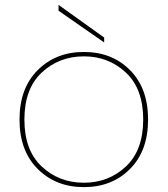

<svg xmlns="http://www.w3.org/2000/svg" viewBox="-20 -760 687 787"><path d="M513 -472.5Q587 -398 587 -270Q587 -142 513 -67.5Q439 7 324 7Q209 7 134.5 -67.5Q60 -142 60 -270Q60 -398 134.5 -472.5Q209 -547 324 -547Q439 -547 513 -472.5ZM324 -11Q425 -11 496 -77.5Q567 -144 567 -270Q567 -396 496 -462.5Q425 -529 324 -529Q222 -529 151 -462.5Q80 -396 80 -270Q80 -144 151 -77.5Q222 -11 324 -11ZM220 -716V-740L407 -606V-586Z"/></svg>

Font: Poppins Thin
Style: Regular
Weight: 250
Designer: Ninad Kale (Devanagari), Jonny Pinhorn (Latin)
Foundry: Indian Type Foundry
Version: Version 3.200;PS 1.000;hotconv 16.6.54;makeotf.lib2.5.65590